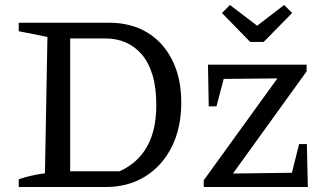

<svg xmlns="http://www.w3.org/2000/svg" viewBox="-20 -749 1295 769"><path d="M416 -658Q505 -658 569.5 -619Q634 -580 670 -508Q706 -436 706 -338Q706 -237 668 -161Q630 -85 562 -42.5Q494 0 403 0H55V-31Q78 -39 104 -45Q130 -51 160 -55L170 -601L55 -624V-658ZM459 -63Q532 -96 569 -162Q606 -228 606 -328Q606 -399 590.5 -449.5Q575 -500 547 -532Q519 -564 482.5 -579.5Q446 -595 403 -595H221L261 -634V-23L221 -63ZM796 0V-27L1091 -435L876 -433L847 -323H816L813 -490H1208V-463L913 -54L1149 -57L1178 -172H1209L1213 0ZM982 -581 869 -697 901 -729 1010 -646 1118 -729 1150 -697 1036 -581Z"/></svg>

Font: Piazzolla Thin Medium
Style: Regular
Weight: 500
Version: Version 2.005